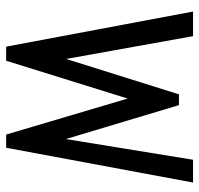

<svg xmlns="http://www.w3.org/2000/svg" viewBox="-32 -632 663 640"><g transform="rotate(90 300.0 -311.5)"><path d="M135 0 18 -623H100L176 -200L294 -576H330L443 -199L512 -623H588L472 0H428L308 -405L182 0Z"/></g></svg>

Font: Inconsolata Expanded Medium
Style: Regular
Weight: 500
Width: 7
Monospace: yes
Designer: Raph Levien, Cyreal, Brenton Simpson
Foundry: Raph Levien, Cyreal, Google
Version: Version 3.001; ttfautohint (v1.8.2.53-6de2)